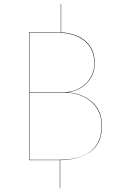

<svg xmlns="http://www.w3.org/2000/svg" viewBox="-20 -825 610 989"><path d="M290 0V144H288V0H282H130V-660H260Q282 -660 293 -659V-805H295V-659Q379 -652 423.5 -610.5Q468 -569 468 -500Q468 -439 428.5 -398Q389 -357 328 -349Q403 -345 454 -300Q505 -255 505 -178Q505 -86 447 -44Q389 -2 290 0ZM132 -658V-350H307Q353 -350 389 -370Q425 -390 445.5 -423.5Q466 -457 466 -498Q466 -574 413 -616Q360 -658 261 -658ZM503 -178Q503 -255 449 -301.5Q395 -348 311 -348H132V-2H283Q503 -2 503 -178Z"/></svg>

Font: FiraGO Two
Style: Regular
Weight: 100
Designer: bBox Type
Foundry: bBox Type GmbH
Version: Version 1.001